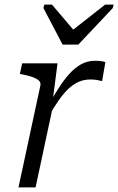

<svg xmlns="http://www.w3.org/2000/svg" viewBox="-20 -811 512 831"><path d="M251 -618H319L468 -776L472 -791H435L277 -667L318 -658L205 -791H172L168 -776ZM60 0H134L214 -374L208 -375L229 -537H76L66 -491L77 -489Q102 -484 120.5 -477.5Q139 -471 148 -462.5Q157 -454 155 -442ZM436 -542Q433 -544 420.5 -546Q408 -548 392 -548Q359 -548 331.5 -533Q304 -518 279 -490Q254 -462 229 -422Q204 -382 175 -331L191 -308Q214 -348 235 -378Q256 -408 277 -427.5Q298 -447 321 -457Q344 -467 371 -467Q386 -467 398.5 -465Q411 -463 422 -460Z"/></svg>

Font: Roboto Serif Light
Style: Italic
Weight: 300
Italic angle: -10°
Version: Version 1.007